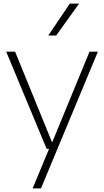

<svg xmlns="http://www.w3.org/2000/svg" viewBox="-20 -828 579 1068"><path d="M478 -540.5H524.5L208 220H161.5L253 0H239.5L14.5 -540.5H64L270 -35.5ZM248.5 -630.5 368.5 -808H420L292.5 -630.5Z"/></svg>

Font: Encode Sans Semi Expanded ExLight
Style: Regular
Weight: 275
Width: 6
Designer: Multiple Designers
Foundry: Impallari Type
Version: Version 2.000